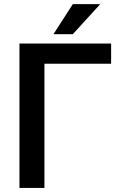

<svg xmlns="http://www.w3.org/2000/svg" viewBox="-20 -925 597 945"><path d="M75.7 0ZM526.9 -611.3H198.7V0H75.7V-710.9H526.9ZM338.4 -904.8H473.6L338.4 -756.8H243.2Z"/></svg>

Font: Roboto Medium
Style: Regular
Weight: 500
Designer: Google
Version: Version 2.134; 2016; ttfautohint (v1.6)